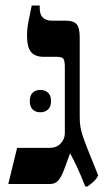

<svg xmlns="http://www.w3.org/2000/svg" viewBox="-20 -667 390 696"><path d="M289 9Q273 -32 260.5 -59Q248 -86 234 -111L212 -51Q201 -23 190 -11.5Q179 0 161 0H10L42 -131H160Q185 -131 200 -147Q215 -163 215 -184V-425Q215 -446 210 -453.5Q205 -461 186 -461H139Q107 -461 92.5 -478.5Q78 -496 78 -537Q78 -562 82.5 -585.5Q87 -609 95 -647H124V-637Q124 -592 169 -592H220Q247 -592 258 -579Q269 -566 269 -531V-243Q269 -223 271.5 -207.5Q274 -192 280 -174Q286 -156 297 -128L336 -31Q329 -17 317.5 -7Q306 3 297 9ZM88 -301Q88 -321 98.5 -331Q109 -341 126 -341Q143 -341 154 -331Q165 -321 165 -301Q165 -280 154 -270Q143 -260 126 -260Q109 -260 98.5 -270Q88 -280 88 -301Z"/></svg>

Font: Noto Serif Hebrew SemiCondensed SemiBold
Style: Regular
Weight: 600
Width: 4
Designer: Monotype Design Team
Foundry: Monotype Imaging Inc.
Version: Version 2.004; ttfautohint (v1.8.4.7-5d5b)